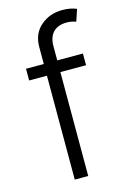

<svg xmlns="http://www.w3.org/2000/svg" viewBox="-117 -818 585 875"><g transform="rotate(-15 175.5 -380.5)"><path d="M308.1 -545.4V-490.2H187V0H123.5V-490.2H39.6V-545.4H123.5V-625.5Q123.5 -688.5 166 -724.9Q208.5 -761.2 267.6 -761.2Q306.2 -761.2 335 -749L316.4 -693.4Q293.9 -701.2 272.9 -701.2Q231.4 -701.2 209.2 -678.2Q187 -655.3 187 -612.3V-545.4Z"/></g></svg>

Font: Interop Light
Style: Regular
Weight: 300
Designer: Rasmus Andersson, Google, Jang Haemin
Foundry: jhaemin
Version: Version 1.007